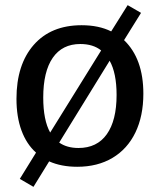

<svg xmlns="http://www.w3.org/2000/svg" viewBox="-20 -638 619 746"><path d="M462 -482Q537 -410 537 -274Q537 -187 506 -123Q475 -59 417 -24.5Q359 10 280 10Q218 10 171 -11L110 88L57 57L120 -45Q83 -78 63.5 -131Q44 -184 44 -254Q44 -387 111 -463.5Q178 -540 297 -540Q364 -540 412 -516L476 -618L528 -588ZM148 -259Q148 -171 175 -123L373 -442Q342 -467 292 -467Q222 -467 185 -413.5Q148 -360 148 -259ZM433 -269Q433 -354 406 -402L210 -84Q240 -63 285 -63Q357 -63 395 -116.5Q433 -170 433 -269Z"/></svg>

Font: Bitter Pro Medium
Style: Regular
Weight: 500
Designer: Sol Matas, and Bitter project Authors
Foundry: Sol Matas
Version: Version 1.010